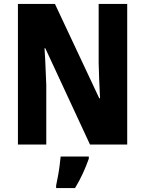

<svg xmlns="http://www.w3.org/2000/svg" viewBox="-20 -734 736 975"><path d="M626 0H437L210 -489H206Q210 -431 211.5 -385.5Q213 -340 215 -303V0H71V-714H259L484 -235H488Q485 -291 483.5 -333.5Q482 -376 481 -415V-714H626ZM431 72Q418 109 400.5 147Q383 185 361 221H265V208Q269 189 274 162.5Q279 136 282.5 109Q286 82 288 61H431Z"/></svg>

Font: Noto Sans Kannada Condensed ExtraBold
Style: Regular
Weight: 800
Width: 3
Designer: Jelle Bosma - Monotype Design Team
Foundry: Monotype Imaging Inc.
Version: Version 2.005; ttfautohint (v1.8.4.7-5d5b)